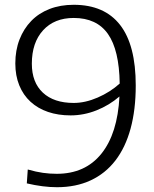

<svg xmlns="http://www.w3.org/2000/svg" viewBox="-20 -771 644 802"><path d="M288 -341Q336 -341 388 -363.5Q440 -386 480 -422Q478 -562 431 -629Q384 -696 288 -696Q207 -696 160 -644.5Q113 -593 113 -505Q113 -427 159 -384Q205 -341 288 -341ZM288 -751Q416 -751 481.5 -667Q547 -583 547 -414Q547 -313 525.5 -234Q504 -155 462 -100.5Q420 -46 358.5 -17.5Q297 11 218 11Q160 11 92 -5L96 -63Q131 -53 159.5 -49Q188 -45 217 -45Q336 -45 403.5 -129Q471 -213 479 -368Q436 -331 383 -310Q330 -289 275 -289Q223 -289 180.5 -303.5Q138 -318 107.5 -346Q77 -374 60.5 -414.5Q44 -455 44 -506Q44 -561 61.5 -606Q79 -651 110.5 -683.5Q142 -716 187 -733.5Q232 -751 288 -751Z"/></svg>

Font: EncodeSans
Style: Light
Weight: 300
Designer: Pablo Impallari, Andres Torresi
Foundry: Pablo Impallari, Andres Torresi
Version: Version 1.000; ttfautohint (v1.4.1)